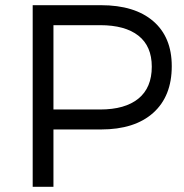

<svg xmlns="http://www.w3.org/2000/svg" viewBox="-20 -720 709 740"><path d="M106 0V-700H369Q499 -700 570.5 -638.5Q642 -577 642 -465Q642 -349 570.5 -285Q499 -221 369 -221H186V0ZM186 -298H366Q462 -298 513.5 -340Q565 -382 565 -463Q565 -542 513.5 -582.5Q462 -623 366 -623H186Z"/></svg>

Font: Trueno
Style: Lt
Weight: 300
Designer: Julieta Ulanovsky
Foundry: Julieta Ulanovsky
Version: Version 3.001b